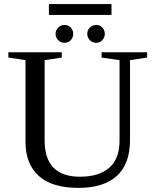

<svg xmlns="http://www.w3.org/2000/svg" viewBox="-20 -911 762 941"><path d="M565.9 -616.2 478 -628.9V-654.8H701.2V-628.9L617.2 -616.2V-225.1Q617.2 -107.4 552.5 -48.8Q487.8 9.8 364.7 9.8Q234.4 9.8 169.7 -49.1Q105 -107.9 105 -215.8V-616.2L21 -628.9V-654.8H282.7V-628.9L198.7 -616.2V-223.1Q198.7 -44.9 372.1 -44.9Q465.8 -44.9 515.9 -89.4Q565.9 -133.8 565.9 -221.2ZM219.7 -837.9V-891.1H526.4V-837.9ZM493.7 -745.1Q493.7 -727.1 481.4 -714.1Q469.2 -701.2 451.2 -701.2Q433.1 -701.2 420.4 -714.1Q407.7 -727.1 407.7 -745.1Q407.7 -763.2 420.4 -775.9Q433.1 -788.6 451.2 -788.6Q469.2 -788.6 481.4 -775.9Q493.7 -763.2 493.7 -745.1ZM338.9 -745.1Q338.9 -727.1 326.7 -714.1Q314.5 -701.2 296.4 -701.2Q278.3 -701.2 265.4 -714.1Q252.4 -727.1 252.4 -745.1Q252.4 -763.2 265.4 -775.9Q278.3 -788.6 296.4 -788.6Q314.5 -788.6 326.7 -775.9Q338.9 -763.2 338.9 -745.1Z"/></svg>

Font: Times New Roman
Style: Regular
Weight: 400
Designer: Steve Matteson
Foundry: Ascender Corporation
Version: Version 2.00.3